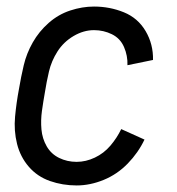

<svg xmlns="http://www.w3.org/2000/svg" viewBox="-20 -558 540 586"><path d="M214 8Q171 8 132.5 -5.5Q94 -19 68 -49Q42 -79 32 -119Q22 -159 26 -202Q30 -245 38 -287Q44 -323 52.5 -359Q61 -395 80 -428.5Q99 -462 128.5 -488Q158 -514 194.5 -526Q231 -538 267 -538Q315 -538 358 -520.5Q401 -503 424.5 -463Q448 -423 447 -375L369 -359Q370 -388 358.5 -414.5Q347 -441 321.5 -453.5Q296 -466 267 -466Q235 -466 204.5 -448Q174 -430 155.5 -401Q137 -372 129.5 -340Q122 -308 117 -276Q112 -248 108 -219.5Q104 -191 106.5 -163Q109 -135 122.5 -111.5Q136 -88 160.5 -76Q185 -64 214 -64Q242 -64 269.5 -77Q297 -90 317 -113.5Q337 -137 350 -164L421 -132Q402 -92 370 -59Q338 -26 296.5 -9Q255 8 214 8Z"/></svg>

Font: Iosevka SS08
Style: Italic
Weight: 400
Italic angle: -10°
Monospace: yes
Designer: Belleve Invis
Foundry: Belleve Invis
Version: 2.1.0; ttfautohint (v1.8.2)